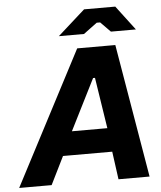

<svg xmlns="http://www.w3.org/2000/svg" viewBox="-110 -952 843 1003"><g transform="rotate(-5 312.0 -450.0)"><path d="M315 -700H515L633.4 0H470.4L443.2 -198.4L442 -230L394.2 -538.4H384.2L228.8 -229.2L217.8 -198.2L119.8 0H-50.4ZM174.6 -271H503.2L519 -146.4H114.8ZM368.6 -900H532.2L629.2 -771.8H498.2L446.2 -824.6H428.2L357 -771.8H225.2Z"/></g></svg>

Font: Fixel Italic Variable Display Thin
Style: Italic
Weight: 100
Italic angle: -10°
Designer: AlfaBravo + MacPaw
Foundry: Kyrylo Tkachov, Marchela Mozhyna, Serhii Makarenko, Maria Weinstein, Zakhar Kryvoshyya
Version: Version 1.210;Glyphs 3.2 (3217)